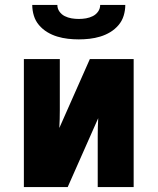

<svg xmlns="http://www.w3.org/2000/svg" viewBox="-20 -760 640 780"><path d="M77 0V-520H223V-312Q223 -294 222.5 -276Q222 -258 221 -240L345 -520H523V0H377V-208Q377 -226 377.5 -244Q378 -262 379 -280L255 0ZM300 -600Q278 -600 256 -602.5Q234 -605 212.5 -611.5Q191 -618 172 -629.5Q153 -641 138.5 -658Q124 -675 117.5 -696.5Q111 -718 111 -740H213Q213 -725 221.5 -713Q230 -701 243 -694.5Q256 -688 270.5 -685.5Q285 -683 300 -683Q315 -683 329.5 -685.5Q344 -688 357 -694.5Q370 -701 378.5 -713Q387 -725 387 -740H489Q489 -718 482.5 -696.5Q476 -675 461.5 -658Q447 -641 428 -629.5Q409 -618 387.5 -611.5Q366 -605 344 -602.5Q322 -600 300 -600Z"/></svg>

Font: Iosevka Aile Heavy
Style: Regular
Weight: 900
Designer: Belleve Invis
Foundry: Belleve Invis
Version: Version 31.1.0; ttfautohint (v1.8.4)